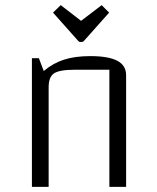

<svg xmlns="http://www.w3.org/2000/svg" viewBox="-20 -726 609 746"><path d="M104 0V-500H131L150 -450Q185 -480 228 -494Q271 -508 331 -508Q401 -508 435.5 -490Q470 -472 470 -434V0H405V-455H270Q211 -455 190 -441Q169 -427 169 -387V0ZM216 -706 295 -645 375 -706 404 -677 307 -568Q303 -563 299 -563H291Q287 -563 283 -568L186 -677Z"/></svg>

Font: Changa ExtraLight
Style: Regular
Weight: 250
Designer: Eduardo Rodriguez Tunni
Foundry: Eduardo Rodriguez Tunni
Version: Version 3.002; ttfautohint (v1.8.2)